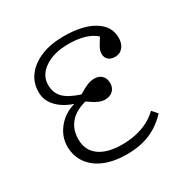

<svg xmlns="http://www.w3.org/2000/svg" viewBox="-127 -632 746 761"><g transform="rotate(-30 246.0 -251.5)"><path d="M244 14Q186 14 143.5 -3.5Q101 -21 77.5 -54Q54 -87 54 -131Q54 -176 84 -213Q114 -250 161 -263V-264Q115 -280 89 -308.5Q63 -337 63 -374Q63 -417 87.5 -449Q112 -481 156 -499Q200 -517 259 -517Q346 -517 396 -486.5Q446 -456 446 -403Q446 -377 432.5 -360.5Q419 -344 397 -344Q377 -344 366 -354Q355 -364 355 -381Q355 -389 357.5 -397Q360 -405 366.5 -416Q373 -427 384 -444Q365 -462 333.5 -471.5Q302 -481 259 -481Q194 -481 152 -453Q110 -425 110 -380Q110 -344 132.5 -321Q155 -298 206 -282Q234 -299 249.5 -305Q265 -311 280 -311Q302 -311 314.5 -298.5Q327 -286 327 -264Q327 -243 313.5 -230Q300 -217 277 -217Q263 -217 246.5 -224.5Q230 -232 205 -250Q156 -237 131 -207.5Q106 -178 106 -133Q106 -83 143 -56Q180 -29 247 -29Q281 -29 310.5 -35.5Q340 -42 365 -54.5Q390 -67 412 -88L433 -64Q409 -38 380.5 -20.5Q352 -3 318.5 5.5Q285 14 244 14Z"/></g></svg>

Font: Literata 18pt ExtraLight
Style: Regular
Weight: 250
Designer: Latin by Veronika Burian and Jose Scaglione. Greek by Irene Vlachou. Cyrillic by Vera Evstafieva.
Foundry: TypeTogether
Version: Version 3.103;gftools[0.9.29]